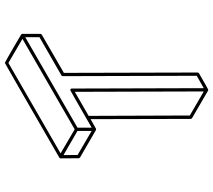

<svg xmlns="http://www.w3.org/2000/svg" viewBox="-63 -810 858 772"><g transform="rotate(-90 366.0 -424.0)"><path d="M391.1 -15.6Q388.7 -15.6 388.2 -16.1Q387.7 -16.6 277.3 -80.6Q274.4 -82.5 273.9 -85.9L272.9 -488.8Q234.4 -466.8 233.9 -466.8Q233.4 -466.8 232.4 -466.8L229 -467.3L118.7 -531.2Q115.7 -533.2 115.7 -537.1L115.2 -609.9Q115.7 -613.3 118.7 -614.7Q497.1 -833.5 499 -833.5Q501 -833.5 556.9 -801Q612.8 -768.6 613 -768.1Q613.3 -767.6 614.3 -766.6Q615.2 -765.6 615.7 -764.2V-690.9Q615.7 -687 612.8 -685.1L459 -596.2L460.4 -58.6Q460.4 -54.7 457 -52.7Q392.6 -15.6 391.1 -15.6ZM225.6 -484.4V-541.5L128.4 -597.7L128.9 -541ZM231.9 -552.7 595.7 -762.7 499 -819.3 135.3 -609.4ZM384.3 -33.7 382.8 -552.2 286.1 -496.6 287.6 -89.8ZM397.5 -33.7 447.3 -62 445.8 -600.1Q445.8 -603.5 448.7 -606L602.5 -694.3V-751.5L238.8 -541.5V-484.4Q387.7 -570.3 389.2 -570.3Q396 -570.3 396 -564Z"/></g></svg>

Font: 3D Isometric
Style: Regular
Weight: 400
Designer: GGBotNet
Version: 1.10